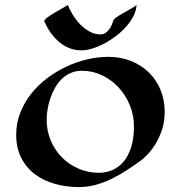

<svg xmlns="http://www.w3.org/2000/svg" viewBox="-20 -739 736 781"><path d="M649.9 -284.2Q649.9 -243.7 638.7 -210.4Q627.4 -177.2 611.8 -152.3Q596.2 -127.4 580.1 -110.8Q564 -94.2 554.2 -86.9Q525.9 -66.4 496.1 -46.9Q466.3 -27.3 434.8 -12Q403.3 3.4 370.1 12.7Q336.9 22 301.8 22Q249.5 22 202.9 8.8Q156.2 -4.4 121.3 -30.8Q86.4 -57.1 66.2 -97.2Q45.9 -137.2 45.9 -190.9Q45.9 -238.3 62.3 -280Q78.6 -321.8 106.2 -356.9Q133.8 -392.1 170.9 -420.2Q208 -448.2 249.5 -467.8Q291 -487.3 335 -497.6Q378.9 -507.8 419.9 -507.8Q470.7 -507.8 512.9 -491Q555.2 -474.1 585.7 -444.1Q616.2 -414.1 633.1 -373Q649.9 -332 649.9 -284.2ZM313 -451.2Q288.1 -451.2 267.6 -442.1Q247.1 -433.1 231.2 -417.7Q215.3 -402.3 203.9 -382.1Q192.4 -361.8 184.8 -339.6Q177.2 -317.4 173.6 -294.7Q169.9 -272 169.9 -252Q169.9 -206.5 186.5 -167.2Q203.1 -127.9 232.2 -98.6Q261.2 -69.3 300 -52.7Q338.9 -36.1 382.8 -36.1Q410.2 -36.1 435.8 -46.6Q461.4 -57.1 481.2 -79.8Q501 -102.5 512.9 -138.4Q524.9 -174.3 524.9 -225.1Q524.9 -269.5 508.3 -310.5Q491.7 -351.6 462.9 -382.8Q434.1 -414.1 395.5 -432.6Q356.9 -451.2 313 -451.2ZM535.2 -719.2Q534.7 -697.8 523.9 -675.8Q513.2 -653.8 495.4 -633.1Q477.5 -612.3 454.6 -594.5Q431.6 -576.7 406.7 -563.2Q381.8 -549.8 356.9 -542Q332 -534.2 311 -534.2Q287.6 -534.2 267.1 -541.5Q246.6 -548.8 229.2 -561.5Q211.9 -574.2 197.5 -591.3Q183.1 -608.4 172.4 -627.4Q171.9 -628.4 169.9 -632.3Q168 -636.2 165.8 -640.6Q163.6 -645 161.9 -648.7Q160.2 -652.3 160.2 -653.3Q160.2 -657.2 167 -663.3Q173.8 -669.4 184.3 -676.3Q194.8 -683.1 207 -690.2Q219.2 -697.3 229.7 -703.1Q240.2 -709 247.6 -713.4Q254.9 -717.8 255.4 -719.2Q263.7 -699.2 276.6 -678Q289.6 -656.7 306.9 -639.2Q324.2 -621.6 345 -610.4Q365.7 -599.1 389.2 -599.1Q401.4 -599.1 410.4 -606Q419.4 -612.8 425.8 -621.8Q432.1 -630.9 435.5 -639.9Q439 -648.9 439.9 -653.3Q440.9 -658.2 447.5 -663.8Q454.1 -669.4 463.9 -675.5Q473.6 -681.6 485.1 -688Q496.6 -694.3 506.8 -700.2Q517.1 -706.1 524.9 -710.9Q532.7 -715.8 535.2 -719.2Z"/></svg>

Font: Eagle Lake
Style: Regular
Weight: 400
Designer: Astigmatic (AOETI)
Foundry: Astigmatic (AOETI)
Version: Version 1.000